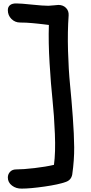

<svg xmlns="http://www.w3.org/2000/svg" viewBox="-20 -838 533 1124"><path d="M107.9 266.1Q74.7 267.1 50.3 248.5Q25.9 230 25.9 201.2Q25.9 181.6 39.1 167.7Q52.2 153.8 74.2 153.8Q115.2 153.8 182.1 146Q249 138.2 295.9 127Q305.7 55.7 301.3 -54.2Q296.9 -164.1 287.4 -253.4Q277.8 -342.8 270.3 -467.3Q262.7 -591.8 266.1 -691.9Q258.3 -692.9 236.1 -695.6Q213.9 -698.2 201.7 -699.5Q189.5 -700.7 170.2 -702.6Q150.9 -704.6 133.3 -705.3Q115.7 -706.1 98.1 -706.1Q67.9 -706.1 46.9 -727.1Q25.9 -748 25.9 -778.8Q25.9 -797.4 38.6 -807.9Q51.3 -818.4 76.2 -817.9Q103 -817.9 167.2 -811Q231.4 -804.2 263.2 -804.2Q273.9 -804.2 293.5 -806.6Q313 -809.1 321.8 -809.1Q349.1 -809.1 366.2 -792Q383.3 -774.9 381.8 -748Q375 -652.3 378.2 -541Q381.3 -429.7 390.1 -341.6Q398.9 -253.4 406.2 -152.3Q413.6 -51.3 414.3 23.7Q415 98.6 402.8 184.1Q396.5 216.3 365.2 227.1Q323.7 242.2 240.2 254.2Q156.7 266.1 107.9 266.1Z"/></svg>

Font: Shantell Sans Irregular
Style: Regular
Weight: 500
Designer: Stephen Nixon, Anya Danilova, Shantell Martin
Foundry: Arrow Type
Version: Version 1.006;[9816181b4]